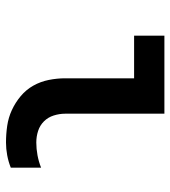

<svg xmlns="http://www.w3.org/2000/svg" viewBox="16 -576 568 640"><g transform="rotate(90 300.0 -256.0)"><path d="M455 8Q427 8 399.5 4Q372 0 347 -11.5Q322 -23 300.5 -41Q279 -59 265.5 -83Q252 -107 246.5 -134.5Q241 -162 241 -189V-419H99V-520H359V-189Q359 -170 365 -151Q371 -132 384.5 -118.5Q398 -105 416.5 -99Q435 -93 455 -93Q476 -93 497.5 -97Q519 -101 539 -109V-8Q519 0 497.5 4Q476 8 455 8Z"/></g></svg>

Font: Iosevka Extended
Style: Bold
Weight: 700
Width: 7
Monospace: yes
Designer: Belleve Invis
Foundry: Belleve Invis
Version: Version 32.5.0; ttfautohint (v1.8.4)